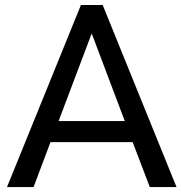

<svg xmlns="http://www.w3.org/2000/svg" viewBox="-20 -756 733 776"><path d="M115.7 0 184.1 -181.6H516.1L585.4 0H693.4L395 -735.8H307.1L8.3 0ZM351.6 -618.2 484.4 -266.6H216.8L349.6 -618.2Z"/></svg>

Font: Winston
Style: Regular
Weight: 400
Designer: Vernon Adams, Kim Jin-seong, David Berlow, Cristiano Sobral
Foundry: The Winston Project Authors
Version: Version 3.004